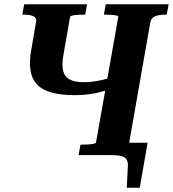

<svg xmlns="http://www.w3.org/2000/svg" viewBox="-20 -730 814 904"><path d="M493 0H455L468 -58H675L638 154H577L582 52Q583 31 575 19.5Q567 8 547.5 4Q528 0 493 0ZM127 -494 150 -627Q152 -636 149 -642.5Q146 -649 138.5 -653Q131 -657 119.5 -659Q108 -661 93 -661H85L94 -710H390L381 -661H371Q355 -661 341.5 -660Q328 -659 319.5 -656.5Q311 -654 310 -651L279 -473Q270 -426 277 -397.5Q284 -369 308 -356Q332 -343 374 -343Q415 -343 463.5 -354Q512 -365 566 -398L555 -338Q523 -320 486 -307Q449 -294 410.5 -288Q372 -282 334 -282Q244 -282 194.5 -304.5Q145 -327 129.5 -374.5Q114 -422 127 -494ZM350 0 359 -49H369Q383 -49 397.5 -50Q412 -51 422 -53.5Q432 -56 432 -59L537 -651Q538 -655 528.5 -657Q519 -659 505 -660Q491 -661 478 -661H469L478 -710H774L765 -661H756Q729 -661 710.5 -653.5Q692 -646 688 -626L578 0Z"/></svg>

Font: Roboto Serif 72pt SemiCondensed SemiBold
Style: Italic
Weight: 600
Width: 4
Italic angle: -10°
Designer: Greg Gazdowicz
Foundry: Commercial Type
Version: Version 1.008